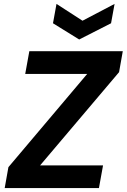

<svg xmlns="http://www.w3.org/2000/svg" viewBox="-20 -962 648 982"><path d="M4 0 23 -107 426 -584H109L130 -700H608L589 -593L185 -116H507L486 0ZM566 -942 548 -843 385 -760 251 -843 269 -942 402 -856Z"/></svg>

Font: DM Sans 17pt ExtraBold
Style: Italic
Weight: 800
Italic angle: -10°
Version: Version 4.004;gftools[0.9.30]